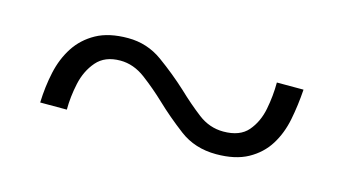

<svg xmlns="http://www.w3.org/2000/svg" viewBox="-36 -529 622 348"><g transform="rotate(15 275.0 -355.0)"><path d="M380 -274Q340 -274 311 -296Q282 -318 259 -340Q239 -359 216.5 -376Q194 -393 169 -393Q140 -393 124.5 -375Q109 -357 103.5 -331.5Q98 -306 98 -282H48Q49 -312 55 -339.5Q61 -367 75 -388.5Q89 -410 112.5 -423Q136 -436 172 -436Q208 -436 237 -415Q266 -394 291 -371Q313 -350 334.5 -333.5Q356 -317 382 -317Q413 -317 428 -334.5Q443 -352 448 -377.5Q453 -403 453 -428H503Q501 -398 495.5 -370.5Q490 -343 476.5 -321.5Q463 -300 439.5 -287Q416 -274 380 -274Z"/></g></svg>

Font: Onest ExtraLight
Style: Regular
Weight: 250
Designer: Dmitri Voloshin, Andrey Kudryavtsev
Foundry: Dmitri Voloshin, Andrey Kudryavtsev
Version: Version 1.000;gftools[0.9.33]